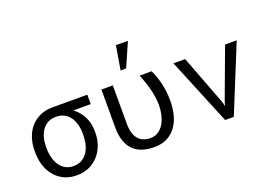

<svg xmlns="http://www.w3.org/2000/svg" viewBox="-110 -1111 2020 1430"><g transform="rotate(-20 900.0 -396.0)"><path d="M565.4 -453.6V-528.3H288.6Q232.9 -528.3 189.2 -508.3Q145.5 -488.3 115.2 -453.6Q85 -418.9 69.1 -371.3Q53.2 -323.7 53.2 -269V-258.3Q53.2 -201.2 69.1 -152.3Q85 -103.5 115.2 -67.4Q145.5 -31.2 189.5 -10.7Q233.4 9.8 289.6 9.8Q345.2 9.8 389.2 -11.2Q433.1 -32.2 463.4 -66.9Q493.2 -101.6 509 -146.5Q524.9 -191.4 524.9 -239.7V-251Q524.9 -288.6 516.4 -322Q507.8 -355.5 491.2 -383.3Q479 -403.8 462.9 -421.4Q446.8 -439 427.2 -453.6ZM143.6 -258.3V-269Q143.6 -306.2 152.3 -339.6Q161.1 -373 179.2 -398.4Q196.8 -423.8 224.1 -438.7Q251.5 -453.6 288.6 -453.6Q326.2 -453.6 353.8 -438.7Q381.3 -423.8 399.4 -398.4Q417 -373 425.8 -339.6Q434.6 -306.2 434.6 -269V-258.3Q434.6 -219.2 426 -183.8Q417.5 -148.4 399.4 -121.6Q381.3 -94.7 354 -79.1Q326.7 -63.5 289.6 -63.5Q252 -63.5 224.4 -79.1Q196.8 -94.7 179.2 -121.6Q161.1 -148.4 152.3 -183.8Q143.6 -219.2 143.6 -258.3Z M767.6 -528.3H677.2V-227.1Q677.2 -166 692.4 -121.3Q707.5 -76.7 736.3 -47.9Q765.1 -18.6 806.9 -4.4Q848.6 9.8 902.3 9.8Q963.9 9.8 1007.3 -13.7Q1050.8 -37.1 1078.1 -76.7Q1105.5 -115.7 1118.2 -167.2Q1130.9 -218.8 1130.9 -274.4Q1130.9 -314.5 1126.5 -350.3Q1122.1 -386.2 1114.3 -418Q1106.4 -449.7 1096.4 -477.3Q1086.4 -504.9 1075.2 -528.3H980Q1005.4 -467.3 1022.2 -403.6Q1039.1 -339.8 1040.5 -274.4Q1040.5 -236.3 1032.2 -198.7Q1023.9 -161.1 1006.8 -131.3Q989.3 -101.1 962.4 -82.3Q935.5 -63.5 897.9 -63.5Q868.7 -63.5 844.5 -72.5Q820.3 -81.5 803.2 -101.6Q786.1 -121.1 776.9 -151.9Q767.6 -182.6 767.6 -226.1ZM891.6 -801.8 859.9 -612.8H903.8L986.8 -801.8Z M1465.3 0H1534.2L1749.5 -528.3H1657.2L1509.3 -129.9L1500.5 -97.2L1492.2 -129.9L1340.8 -528.3H1248Z"/></g></svg>

Font: RobotoMono Nerd Font
Style: Regular
Weight: 400
Monospace: yes
Designer: Google
Version: Version 3.000;Nerd Fonts 3.2.1